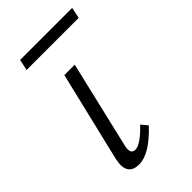

<svg xmlns="http://www.w3.org/2000/svg" viewBox="-181 -625 691 691"><g transform="rotate(-45 164.0 -279.5)"><path d="M54 -522 63 -564H328L319 -522ZM100 5Q38 5 55 -70L137 -413H190L112 -82Q102 -42 128 -42Q154 -42 204 -94L224 -70Q154 5 100 5Z"/></g></svg>

Font: EauTestInfant Semilight
Style: Italic
Weight: 300
Italic angle: -12°
Designer: Christian Thalmann (Catharsis Fonts)
Version: Version 0.001;PS 000.001;hotconv 1.0.88;makeotf.lib2.5.64775